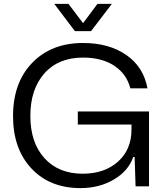

<svg xmlns="http://www.w3.org/2000/svg" viewBox="-20 -958 850 987"><path d="M394 9Q236 9 141.5 -92Q47 -193 47 -361Q47 -533 145.5 -635Q244 -737 407 -737Q540 -737 629 -675.5Q718 -614 738 -504H650Q631 -578 567.5 -620Q504 -662 407 -662Q280 -662 208 -580.5Q136 -499 136 -362Q136 -225 208.5 -145Q281 -65 405 -65Q517 -65 586.5 -127Q656 -189 656 -293V-318H380V-385H746V0H677L672 -151H665Q640 -79 565 -35Q490 9 394 9ZM365 -798 259 -938H332L407 -839L481 -938H555L448 -798Z"/></svg>

Font: Mona Sans
Style: Regular
Weight: 400
Designer: Deni Anggara
Foundry: GitHub
Version: Version 2.000;Glyphs 3.2.3 (3260)